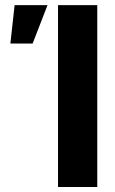

<svg xmlns="http://www.w3.org/2000/svg" viewBox="-20 -748 461 768"><path d="M369.1 0H212.1V-727.5H369.1ZM38.5 -727.5H170.1L110.5 -573.8H21.5Z"/></svg>

Font: Intratopia Thin
Style: Regular
Weight: 100
Designer: Rasmus Andersson
Foundry: rsms
Version: Version 3.000;Glyphs 3.2.3 (3260)